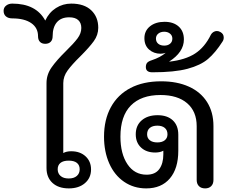

<svg xmlns="http://www.w3.org/2000/svg" viewBox="-140 -1035 1267 1065"><path d="M118 -103V-574Q118 -621 146 -661Q174 -701 226 -752Q269 -794 290 -822Q311 -850 311 -880Q311 -908 294 -923.5Q277 -939 244 -939Q199 -939 175.5 -911.5Q152 -884 152 -834Q152 -814 141 -803Q130 -792 111 -792Q92 -792 81.5 -803Q71 -814 71 -834Q71 -881 33 -907Q-5 -933 -72 -933Q-94 -933 -107 -944Q-120 -955 -120 -975Q-120 -993 -106 -1004Q-92 -1015 -72 -1015Q60 -1015 111 -921Q132 -966 170.5 -990.5Q209 -1015 255 -1015Q327 -1015 366 -978Q405 -941 405 -881Q405 -841 380.5 -807Q356 -773 306 -723Q259 -677 235 -644Q211 -611 211 -574V-186Q228 -196 255 -196Q304 -196 334.5 -168Q365 -140 365 -95Q365 -48 331 -19Q297 10 242 10Q184 10 151 -20.5Q118 -51 118 -103ZM302 -96Q302 -119 286.5 -131.5Q271 -144 241 -144Q211 -144 195.5 -131.5Q180 -119 180 -96Q180 -73 196 -59Q212 -45 241 -45Q270 -45 286 -59Q302 -73 302 -96Z M437 -277Q437 -371 475 -440.5Q513 -510 584 -547Q655 -584 754 -584Q842 -584 907.5 -554.5Q973 -525 1008.5 -469Q1044 -413 1044 -336V-37Q1044 -15 1031.5 -2.5Q1019 10 998 10Q976 10 963.5 -2.5Q951 -15 951 -37V-335Q951 -417 898 -462.5Q845 -508 750 -508Q643 -508 585.5 -449.5Q528 -391 528 -277Q528 -182 567 -124Q606 -66 673 -66Q721 -66 743.5 -97Q766 -128 766 -179V-199Q748 -189 721 -189Q672 -189 642.5 -216.5Q613 -244 613 -290Q613 -339 646 -367.5Q679 -396 734 -396Q788 -396 818.5 -367.5Q849 -339 849 -288V-199Q849 -100 802 -45Q755 10 671 10Q602 10 548.5 -26.5Q495 -63 466 -128.5Q437 -194 437 -277ZM789 -290Q789 -313 774 -325.5Q759 -338 733 -338Q706 -338 691 -325.5Q676 -313 676 -290Q676 -269 691 -257Q706 -245 733 -245Q759 -245 774 -257Q789 -269 789 -290Z M669 -663Q669 -678 676 -686.5Q683 -695 702 -701Q750 -717 779 -742Q764 -737 751 -737Q713 -737 687 -760Q661 -783 661 -823Q661 -864 692 -889Q723 -914 773 -914Q822 -914 851 -888Q880 -862 880 -816Q880 -746 799 -694V-693Q888 -703 942 -738Q996 -773 1030 -843Q1035 -852 1044 -857.5Q1053 -863 1063 -863Q1073 -863 1083 -857Q1101 -847 1101 -827Q1101 -814 1094 -804Q1055 -743 1014 -708Q973 -673 900.5 -653.5Q828 -634 705 -634Q669 -634 669 -663ZM816 -821Q816 -838 803 -848.5Q790 -859 771 -859Q751 -859 738 -848.5Q725 -838 725 -821Q725 -803 737.5 -792.5Q750 -782 771 -782Q791 -782 803.5 -792.5Q816 -803 816 -821Z"/></svg>

Font: Kodchasan Medium
Style: Regular
Weight: 500
Designer: Katatrad Aksorn Co.,Ltd.
Foundry: Cadson Demak Co.,Ltd.
Version: Version 1.000; ttfautohint (v1.6)